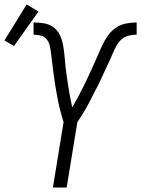

<svg xmlns="http://www.w3.org/2000/svg" viewBox="-75 -844 635 864"><path d="M163 0 211 -294Q207 -309 202.5 -324Q198 -339 194 -354.5Q190 -370 187 -386Q184 -402 181 -417.5Q178 -433 175.5 -449Q173 -465 170.5 -481Q168 -497 166 -513Q164 -529 162 -545Q160 -561 158 -577Q156 -593 154 -609.5Q152 -626 148 -641.5Q144 -657 134 -668.5Q124 -680 108 -684Q92 -688 76 -688V-743Q100 -743 123.5 -739Q147 -735 165.5 -721.5Q184 -708 194 -687Q204 -666 208.5 -642.5Q213 -619 215 -595.5Q217 -572 219.5 -548Q222 -524 225.5 -500.5Q229 -477 232.5 -454Q236 -431 240.5 -407.5Q245 -384 250 -361Q263 -383 275.5 -406Q288 -429 299 -451.5Q310 -474 321 -497.5Q332 -521 342.5 -544Q353 -567 363 -590Q373 -613 383.5 -636.5Q394 -660 409 -681.5Q424 -703 445 -718Q466 -733 491 -738Q516 -743 540 -743V-688Q524 -688 506 -684Q488 -680 474 -668.5Q460 -657 451 -641.5Q442 -626 435 -609.5Q428 -593 421 -577Q414 -561 406 -545Q398 -529 391 -513Q384 -497 376.5 -481Q369 -465 360.5 -449Q352 -433 344 -417.5Q336 -402 328 -386Q320 -370 311 -354.5Q302 -339 292.5 -324Q283 -309 273 -294L225 0ZM-12 -637 -55 -662 45 -824 98 -792Z"/></svg>

Font: Iosevka Light
Style: Italic
Weight: 300
Italic angle: -9°
Monospace: yes
Designer: Belleve Invis
Foundry: Belleve Invis
Version: Version 32.5.0; ttfautohint (v1.8.4)